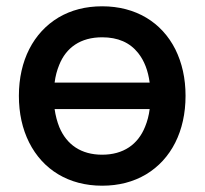

<svg xmlns="http://www.w3.org/2000/svg" viewBox="-20 -575 650 610"><path d="M304.5 15C357 15 403.5 3 444 -21C524 -69 569.5 -158.5 569.5 -270.5C569.5 -326 558.5 -375 537 -418.5C493.5 -504.5 411 -555 304.5 -555C252 -555 206 -543 166 -519.5C86 -471.5 40 -382.5 40 -270.5C40 -215 51 -165.5 72.5 -122.5C116 -36 198 15 304.5 15ZM153.5 -312.5C156 -333 161 -351.5 168 -368.5C190 -424 236 -456.5 304.5 -456.5C354.5 -456.5 392.5 -440 419 -406.5C438.5 -382 450.5 -350.5 455.5 -312.5ZM304.5 -83.5C238 -83.5 192 -115 168.5 -171C161.5 -188.5 156.5 -207.5 153.5 -228.5H455.5C453 -208 448 -189.5 441 -172.5C418.5 -116 372 -83.5 304.5 -83.5Z"/></svg>

Font: Vela Sans SemBd
Style: Regular
Weight: 600
Designer: Principal design: Mikhail Sharanda - project Manrope.
Design modification: Ravid Balaliev
Foundry: Mikhail Sharanda
Version: Version 1.001